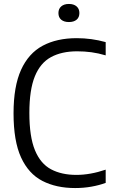

<svg xmlns="http://www.w3.org/2000/svg" viewBox="-20 -942 570 971"><path d="M360 9Q264.5 9 194.5 -27Q124.5 -63 86.5 -145.8Q48.5 -228.5 48.5 -369Q48.5 -505 86.5 -588.8Q124.5 -672.5 196 -710.8Q267.5 -749 368 -749Q443 -749 514.5 -729V-662Q477.5 -673 442.2 -677.8Q407 -682.5 370 -682.5Q292 -682.5 238 -653.2Q184 -624 156.2 -555.8Q128.5 -487.5 128.5 -371Q128.5 -250.5 156.8 -182.2Q185 -114 238.2 -85.8Q291.5 -57.5 366 -57.5Q436.5 -57.5 514.5 -84V-17Q481.5 -5 442.2 2Q403 9 360 9ZM328.5 -830.5Q304 -830.5 289.8 -842.2Q275.5 -854 275.5 -876Q275.5 -897.5 289.8 -909.8Q304 -922 328.5 -922Q353 -922 367.2 -909.8Q381.5 -897.5 381.5 -876Q381.5 -854 367.2 -842.2Q353 -830.5 328.5 -830.5Z"/></svg>

Font: Encode Sans Semi Condensed
Style: Regular
Weight: 400
Width: 4
Designer: Multiple Designers
Foundry: Impallari Type
Version: Version 3.000; ttfautohint (v1.8.3) -l 8 -r 50 -G 200 -x 14 